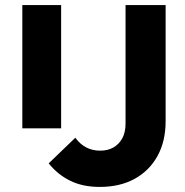

<svg xmlns="http://www.w3.org/2000/svg" viewBox="-20 -726 730 757"><path d="M373 11Q306 11 256.5 -13.5Q207 -38 172 -82L277 -183Q295 -158 319.5 -145Q344 -132 375 -132Q405 -132 427 -144.5Q449 -157 462 -180.5Q475 -204 475 -239V-706H633V-248Q633 -169 601 -111Q569 -53 511 -21Q453 11 373 11ZM68 -220V-706H221V-220Z"/></svg>

Font: Outfit
Style: Bold
Weight: 700
Designer: Rodrigo Fuenzalida
Foundry: fragTYPE
Version: Version 1.100;gftools[0.9.27]